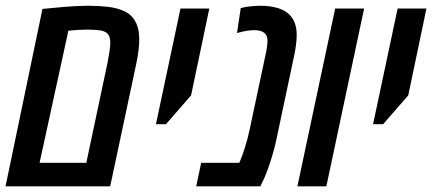

<svg xmlns="http://www.w3.org/2000/svg" viewBox="-23 -660 1531 680"><path d="M-3.4 0 127.4 -628.4Q164.6 -632.3 209.2 -636Q253.9 -639.6 291.5 -639.6Q326.7 -639.6 360.4 -635.7Q394 -631.8 420.4 -618.7Q446.8 -605.5 459.5 -577.6Q470.2 -554.2 470.2 -521.5Q470.2 -503.9 467.8 -482.7Q465.3 -461.4 459.5 -433.6L367.2 0ZM117.2 -83.5H282.7L358.4 -440.4Q361.8 -457.5 364.7 -477.8Q367.7 -498 367.7 -508.8Q367.7 -517.1 365.7 -525.6Q363.8 -534.2 358.9 -540Q348.6 -550.8 327.6 -553Q306.6 -555.2 286.1 -555.2Q270.5 -555.2 255.6 -554.2Q240.7 -553.2 219.2 -551.3Z M529.3 -220.2 616.2 -629.9H718.3L653.8 -322.3L564.9 -220.2Z M671.9 0 689.5 -83.5H824.7Q835 -106.9 844.7 -138.2Q854.5 -169.4 861.3 -201.7L918.5 -470.7Q924.3 -498 924.3 -517.1Q924.3 -534.2 913.1 -543.5Q901.4 -553.2 877.4 -553.2Q866.7 -553.2 851.8 -551Q836.9 -548.8 816.4 -543L829.6 -631.3Q847.2 -636.2 867.2 -637.9Q887.2 -639.6 898.9 -639.6Q934.1 -639.6 962.2 -631.1Q990.2 -622.6 1007.3 -602.5Q1027.8 -577.6 1027.8 -536.1Q1027.8 -520.5 1025.4 -501.2Q1022.9 -481.9 1019 -463.9L956.5 -168.9Q948.2 -128.9 933.8 -85Q919.4 -41 908.2 -19L898.9 0Z M1030.3 0 1164.1 -629.9H1266.6L1132.8 0Z M1298.3 -220.2 1385.3 -629.9H1487.3L1422.9 -322.3L1334 -220.2Z"/></svg>

Font: Open Sans Condensed SemiBold
Style: Italic
Weight: 600
Width: 3
Italic angle: -12°
Designer: Monotype Design Team
Foundry: Monotype Imaging Inc.
Version: Version 3.000; ttfautohint (v1.8.4)